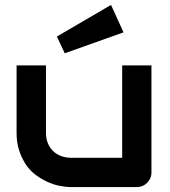

<svg xmlns="http://www.w3.org/2000/svg" viewBox="-20 -756 688 776"><path d="M592.1 -59.4Q592.1 -46.5 587.4 -35.9Q582.7 -25.2 574.8 -17.1Q566.8 -8.9 556.2 -4.5Q545.5 0 533.7 0H266.3Q244.1 0 219.3 -5.2Q194.6 -10.4 170.5 -21.5Q146.5 -32.7 124 -49.3Q101.5 -65.8 84.9 -90.6Q68.3 -115.3 57.7 -147Q47 -178.7 47 -218.8V-491.6H165.8V-218.8Q165.8 -195.5 173.5 -177Q181.2 -158.4 194.8 -145.3Q208.4 -132.2 227.2 -125.2Q246 -118.3 267.3 -118.3H473.8V-491.6H592.1ZM479.2 -625.2 241.6 -540.6 209.9 -608.4 428.7 -736.1Z"/></svg>

Font: AKL FREE 001
Style: Regular
Weight: 400
Designer: AKL
Foundry: AKL
Version: Version 1.00;August 10, 2024;FontCreator 13.0.0.2630 64-bit